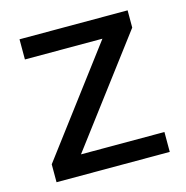

<svg xmlns="http://www.w3.org/2000/svg" viewBox="-84 -608 665 687"><g transform="rotate(-15 248.0 -264.0)"><path d="M153.3 -73.7H462.4V0H43V-66.4L334.5 -453.6H47.4V-528.3H447.8V-464.4Z"/></g></svg>

Font: RobotoDraft
Style: Regular
Weight: 400
Designer: Google
Foundry: Google
Version: Version 2.000988-w1; 2014